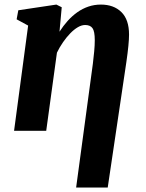

<svg xmlns="http://www.w3.org/2000/svg" viewBox="-20 -586 652 860"><path d="M321 254 396 -301Q399.5 -329.5 402 -356.5Q404.5 -383.5 404.5 -406Q404.5 -446 394.2 -460Q384 -474 361.5 -474Q345.5 -474 328.5 -464Q311.5 -454 294.8 -436.8Q278 -419.5 262.5 -397.2Q247 -375 235 -350L187 0H43L106 -471.5L54.5 -499.5L62 -540L232.5 -565.5L256.5 -553.5L246.5 -444Q263.5 -470.5 283.2 -492.5Q303 -514.5 326.2 -531Q349.5 -547.5 376 -556.5Q402.5 -565.5 432 -565.5Q489.5 -565.5 523.8 -531.8Q558 -498 558 -431Q558 -411 555 -380.2Q552 -349.5 546 -308L462.5 254Z"/></svg>

Font: Merriweather 24pt ExtraBold
Style: Italic
Weight: 800
Italic angle: -7.8°
Version: Version 2.101